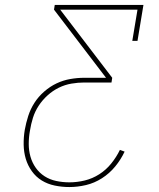

<svg xmlns="http://www.w3.org/2000/svg" viewBox="-20 -755 640 775"><path d="M260 0Q230 0 201 -6Q172 -12 148.5 -26.5Q125 -41 108.5 -64Q92 -87 84 -114Q76 -141 75.5 -171Q75 -201 80 -231Q85 -259 94 -287Q103 -315 119 -340Q135 -365 158.5 -385.5Q182 -406 208.5 -418.5Q235 -431 263.5 -436Q292 -441 320 -441H408L198 -716L201 -735H559L535 -590H514L535 -716H223L433 -441L430 -422H320Q295 -422 268.5 -417.5Q242 -413 217.5 -401Q193 -389 172 -370Q151 -351 136 -328Q121 -305 113 -279.5Q105 -254 101 -228Q96 -201 96 -174Q96 -147 103 -122.5Q110 -98 124.5 -77.5Q139 -57 160 -43.5Q181 -30 207 -24.5Q233 -19 260 -19Q291 -19 322 -26.5Q353 -34 380.5 -51.5Q408 -69 429 -95Q450 -121 464 -150L483 -143Q468 -111 445 -83Q422 -55 391.5 -35.5Q361 -16 327 -8Q293 0 260 0Z"/></svg>

Font: Iosevka Slab Thin Extended
Style: Italic
Weight: 100
Width: 7
Italic angle: -9°
Monospace: yes
Designer: Belleve Invis
Foundry: Belleve Invis
Version: Version 11.1.0; ttfautohint (v1.8.3)